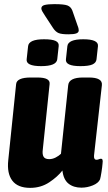

<svg xmlns="http://www.w3.org/2000/svg" viewBox="-20 -900 523 929"><path d="M126 9Q66 9 39.5 -26Q13 -61 20 -125L58 -493Q61 -525 129 -525H160Q193 -525 207.5 -517Q222 -509 220 -493L187 -176Q184 -153 191 -141.5Q198 -130 218 -130Q234 -130 249.5 -138Q265 -146 275 -156L310 -488Q314 -525 382 -525H410Q477 -525 473 -488L435 -148Q433 -127 447 -127Q453 -127 458.5 -129.5Q464 -132 469 -132Q474 -132 476 -127Q478 -122 476 -107Q475 -93 471 -67.5Q467 -42 464 -32Q456 -14 429 -3Q402 8 374 8Q336 8 311.5 -11.5Q287 -31 282 -75Q259 -45 218.5 -18Q178 9 126 9ZM369 -580Q295 -580 299 -613L306 -677Q310 -710 383 -710Q457 -710 454 -677L447 -613Q445 -596 427 -588Q409 -580 369 -580ZM179 -580Q105 -580 109 -613L116 -677Q120 -710 193 -710Q232 -710 249 -702Q266 -694 264 -677L257 -613Q253 -580 179 -580ZM311 -734Q278 -734 263.5 -740Q249 -746 237 -764L199 -822Q191 -834 185.5 -843.5Q180 -853 180 -859Q180 -872 196.5 -876Q213 -880 243 -880Q290 -880 306.5 -873.5Q323 -867 330 -849L355 -777Q359 -767 360 -761.5Q361 -756 361 -753Q361 -743 349.5 -738.5Q338 -734 311 -734Z"/></svg>

Font: Asap Condensed Condensed ExtraBold
Style: Italic
Weight: 800
Width: 3
Italic angle: -6°
Designer: Pablo Cosgaya
Foundry: Omnibus-Type
Version: Version 3.001; ttfautohint (v1.8.4.7-5d5b)